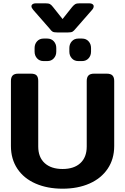

<svg xmlns="http://www.w3.org/2000/svg" viewBox="-20 -1125 756 1160"><path d="M279 -953 181 -1065Q170 -1078 170 -1087Q170 -1095 177 -1100Q184 -1105 197 -1105H253Q273 -1105 281.5 -1100.5Q290 -1096 300 -1083L358 -1010L416 -1083Q427 -1096 435.5 -1100.5Q444 -1105 463 -1105H519Q532 -1105 539 -1100Q546 -1095 546 -1087Q546 -1076 536 -1065L438 -953Q426 -938 418 -933.5Q410 -929 391 -929H326Q306 -929 298 -933.5Q290 -938 279 -953ZM189 -813V-835Q189 -859 204 -875.5Q219 -892 243 -892H266Q290 -892 305 -875.5Q320 -859 320 -835V-813Q320 -789 305 -772.5Q290 -756 266 -756H243Q219 -756 204 -772.5Q189 -789 189 -813ZM399 -813V-835Q399 -859 414 -875.5Q429 -892 453 -892H476Q500 -892 515 -875.5Q530 -859 530 -835V-813Q530 -789 515 -772.5Q500 -756 476 -756H453Q429 -756 414 -772.5Q399 -789 399 -813ZM46 -243V-636Q46 -658 56.5 -669Q67 -680 91 -680H166Q191 -680 201 -669.5Q211 -659 211 -636V-240Q211 -175 250 -139.5Q289 -104 358 -104Q427 -104 465.5 -139.5Q504 -175 504 -240V-636Q504 -658 514.5 -669Q525 -680 549 -680H624Q649 -680 659.5 -669Q670 -658 670 -636V-243Q670 -164 630.5 -105.5Q591 -47 520.5 -16Q450 15 358 15Q266 15 195 -16Q124 -47 85 -105.5Q46 -164 46 -243Z"/></svg>

Font: Mitr Medium
Style: Regular
Weight: 500
Designer: Thanarat Vachiruckul
Foundry: Cadson Demak
Version: Version 1.002